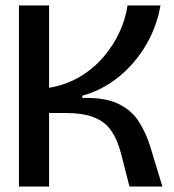

<svg xmlns="http://www.w3.org/2000/svg" viewBox="-20 -680 634 700"><path d="M49 0V-660H159V-360Q220 -370 270 -399.5Q320 -429 356.5 -471.5Q393 -514 415.5 -562.5Q438 -611 445 -660H565Q552 -584 513 -517Q474 -450 414.5 -401Q355 -352 280 -331V-323Q363 -325 411.5 -301.5Q460 -278 486 -237Q512 -196 527 -148L572 0H452L421 -121Q408 -171 385.5 -203.5Q363 -236 323 -252Q283 -268 218 -268H159V0Z"/></svg>

Font: Bricolage Grotesque 96pt Medium
Style: Regular
Weight: 500
Designer: Mathieu Triay
Foundry: Atelier Triay
Version: Version 1.001; ttfautohint (v1.8.4.7-5d5b);gftools[0.9.33.de